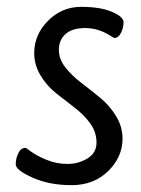

<svg xmlns="http://www.w3.org/2000/svg" viewBox="-20 -527 412 561"><path d="M55 -95Q56 -95 71.5 -83.5Q87 -72 116 -60Q145 -48 177 -48Q209 -48 235.5 -64Q262 -80 262 -110.5Q262 -141 243.5 -166.5Q225 -192 198 -212.5Q171 -233 144 -254.5Q117 -276 98.5 -306.5Q80 -337 80 -372Q80 -426 120.5 -466.5Q161 -507 217 -507Q273 -507 307 -492.5Q341 -478 341 -462Q341 -446 333.5 -431Q326 -416 314 -416Q313 -416 302 -423Q267 -445 229 -445Q191 -445 171.5 -427.5Q152 -410 152 -382Q152 -354 171 -330Q190 -306 217.5 -285Q245 -264 272.5 -241.5Q300 -219 319 -188Q338 -157 338 -122Q338 -68 296 -27Q254 14 189 14Q124 14 75 -8Q26 -30 26 -47Q26 -64 33.5 -79.5Q41 -95 55 -95Z"/></svg>

Font: Kite One
Style: Regular
Weight: 400
Designer: Eduardo Rodriguez Tunni
Foundry: Eduardo Rodriguez Tunni
Version: Version 1.001